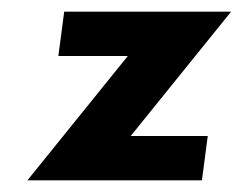

<svg xmlns="http://www.w3.org/2000/svg" viewBox="-20 -309 416 329"><path d="M376 -289H90L80 -213H199L27 0H326L336 -76H204Z"/></svg>

Font: Hussar Tani
Style: Kurs
Weight: 700
Foundry: Cannot Into Space Fonts
Version: Version 0.92